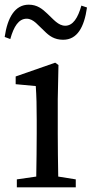

<svg xmlns="http://www.w3.org/2000/svg" viewBox="-33 -801 392 821"><path d="M214 -377 217 -523 203 -533 34 -474V-441L120 -433C123 -387 124 -350 124 -288V-230C124 -179 123 -102 122 -46L39 -34V0H291V-34L216 -46C215 -102 214 -179 214 -230ZM315 -777C300 -724 279 -691 246 -691C216 -691 195 -719 170 -742C148 -763 126 -781 90 -781C31 -781 -1 -726 -13 -643L11 -634C26 -688 47 -721 81 -721C111 -721 131 -691 157 -668C177 -648 199 -631 237 -631C297 -631 327 -684 339 -769Z"/></svg>

Font: Noto Serif SC Medium
Style: Regular
Weight: 500
Designer: Ryoko NISHIZUKA 西塚涼子 (kana & ideographs); Frank Grießhammer (Latin, Greek & Cyrillic); Wenlong ZHANG 张文龙 (bopomofo); San
Foundry: Adobe Systems Incorporated
Version: Version 1.001;PS 1.001;hotconv 16.6.54;makeotf.lib2.5.65590